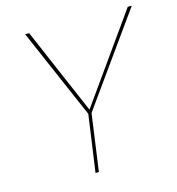

<svg xmlns="http://www.w3.org/2000/svg" viewBox="-100 -747 767 833"><g transform="rotate(-15 283.5 -330.0)"><path d="M566.9 -660.2 277.8 -255.9 242.2 0H227.1L263.2 -255.9L87.9 -660.2H106L203.1 -434.1L272.9 -272L548.8 -660.2Z"/></g></svg>

Font: Human Sans Thin
Style: Italic
Weight: 100
Italic angle: -8°
Designer: Tim Radville
Foundry: Continuum
Version: Version 1.000;FEAKit 1.0